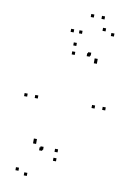

<svg xmlns="http://www.w3.org/2000/svg" viewBox="-114 -1021 848 1235"><g transform="rotate(10 310.0 -403.0)"><path d="M320 -732V-752H300V-732ZM65 -356V-376H45V-356ZM320 21.5V1.5H300V21.5ZM575 -356V-376H555V-356ZM320 -37V-57H300V-37ZM134.5 -356V-376H114.5V-356ZM320 -673.5V-693.5H300V-673.5ZM505.5 -356V-376H485.5V-356ZM470 -642V-662H450V-642ZM547.5 -833.5V-853.5H527.5V-833.5ZM489 -857V-877H469V-857ZM417 -679V-699H397V-679ZM220.5 -29.5V-49.5H200.5V-29.5ZM470 -654V-674H450V-654ZM422 -686V-706H402V-686ZM174.5 -66.5V-86.5H154.5V-66.5ZM174.5 -78.5V-98.5H154.5V-78.5ZM93 123V103H73V123ZM151.5 146.5V126.5H131.5V146.5ZM225.5 -36.5V-56.5H205.5V-36.5ZM399 -931.5V-951.5H379V-931.5ZM469 -931.5V-951.5H449V-931.5ZM342.5 -815V-835H322.5V-815ZM288 -815V-835H268V-815Z"/></g></svg>

Font: Monaspace Neon Dots Var
Style: Regular
Weight: 400
Designer: Riley Cran and the Lettermatic Team
Version: Version 1.100 (Monaspace Neon Dots)